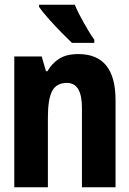

<svg xmlns="http://www.w3.org/2000/svg" viewBox="-20 -786 540 806"><path d="M40 0H181V-292Q181 -370 199 -404Q217 -438 261 -438Q324 -438 324 -333V0H465V-366Q465 -559 309 -559Q259 -559 228.5 -539.5Q198 -520 179 -487H173L155 -549H40ZM282 -606H376V-619Q359 -642 333 -688Q307 -734 294 -766H144V-757Q157 -738 183 -708.5Q209 -679 237 -650.5Q265 -622 282 -606Z"/></svg>

Font: Noto Sans Mono Condensed Extra
Style: Regular
Weight: 800
Width: 3
Designer: Monotype Design Team
Foundry: Monotype Imaging Inc.
Version: Version 1.900